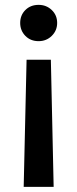

<svg xmlns="http://www.w3.org/2000/svg" viewBox="-20 -573 313 778"><path d="M197.4 184.3 186.1 -331H87.7L76 184.3ZM136.4 -553.3Q103.7 -553.3 82.7 -532.3Q61.8 -511.4 61.8 -480.1Q61.8 -449.2 82.7 -427.7Q103.7 -406.2 136.4 -406.2Q168 -406.2 189.8 -427.7Q211.6 -449.2 211.6 -480.1Q211.6 -511.4 189.8 -532.3Q168 -553.3 136.4 -553.3Z"/></svg>

Font: Interface Medium
Style: Regular
Weight: 500
Designer: Rasmus Andersson
Foundry: rsms
Version: Version 1.8